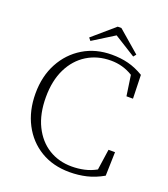

<svg xmlns="http://www.w3.org/2000/svg" viewBox="-154 -956 946 1079"><g transform="rotate(20 319.5 -416.5)"><path d="M387 14Q288 14 214 -30.5Q140 -75 98.5 -154.5Q57 -234 57 -337Q57 -440 99.5 -519Q142 -598 216.5 -643Q291 -688 387 -688Q440 -688 485.5 -676.5Q531 -665 578 -637L582 -496H543L525 -618Q465 -655 394 -655Q313 -655 251 -616.5Q189 -578 154 -507Q119 -436 119 -337Q119 -237 154 -166Q189 -95 249.5 -57.5Q310 -20 388 -20Q426 -20 462.5 -28Q499 -36 533 -55L551 -179H590L586 -37Q537 -9 488.5 2.5Q440 14 387 14ZM385 -847 515 -735 502 -719 374 -799 246 -719 233 -735 363 -847Z"/></g></svg>

Font: Source Serif Pro Light
Style: Regular
Weight: 300
Designer: Frank Grießhammer
Foundry: Adobe Systems Incorporated
Version: Version 3.001;hotconv 1.0.111;makeotfexe 2.5.65597